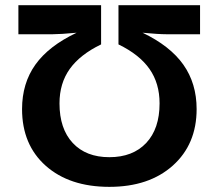

<svg xmlns="http://www.w3.org/2000/svg" viewBox="-20 -708 842 739"><path d="M400.9 11.2Q247.6 11.2 156.2 -69.8Q64.9 -150.9 64.9 -288.1Q64.9 -387.2 116.2 -459.2Q167.5 -531.2 274.9 -582Q211.9 -576.2 183.1 -576.2H50.8V-688H369.1V-537.1Q288.1 -498 248.5 -442.6Q209 -387.2 209 -310.1Q209 -212.4 260 -157.7Q311 -103 400.9 -103Q491.2 -103 542.7 -157.7Q594.2 -212.4 594.2 -310.1Q594.2 -387.2 555.4 -442.6Q516.6 -498 436 -537.1V-688H750V-576.2H620.1Q590.3 -576.2 528.8 -582Q634.8 -531.2 685.8 -459Q736.8 -386.7 736.8 -288.1Q736.8 -152.8 645.3 -70.8Q553.7 11.2 400.9 11.2Z"/></svg>

Font: Libra Sans Modern
Style: Bold
Weight: 700
Foundry: Stefan Peev, Context Ltd
Version: Version 1.000